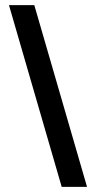

<svg xmlns="http://www.w3.org/2000/svg" viewBox="-20 -730 390 750"><path d="M114 -710 320 0H221L15 -710Z"/></svg>

Font: Akshar Medium
Style: Regular
Weight: 500
Designer: Tall Chai
Foundry: Tall Chai
Version: Version 1.000